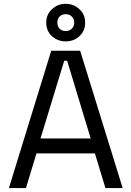

<svg xmlns="http://www.w3.org/2000/svg" viewBox="-20 -959 670 979"><path d="M25.4 0Q79.1 -174.8 241.2 -700.2Q278.3 -700.2 388.7 -700.2Q443.4 -525.4 605.5 0Q583 0 517.6 0Q504.9 -43.9 463.9 -176.8Q389.6 -176.8 166 -176.8Q152.3 -132.8 112.3 0Q89.8 0 25.4 0ZM186.5 -252.9Q251 -252.9 442.4 -252.9Q412.1 -351.6 322.3 -649.4Q318.4 -649.4 307.6 -649.4Q277.3 -549.8 186.5 -252.9ZM315.4 -748Q274.4 -748 245.1 -774.4Q215.8 -800.8 215.8 -843.8Q215.8 -885.7 245.1 -912.1Q274.4 -939.5 314.5 -939.5Q356.4 -939.5 384.8 -912.1Q414.1 -885.7 414.1 -843.8Q414.1 -800.8 384.8 -774.4Q356.4 -748 315.4 -748ZM315.4 -800.8Q335 -800.8 346.7 -813.5Q358.4 -825.2 358.4 -843.8Q358.4 -862.3 346.7 -874Q335 -886.7 315.4 -886.7Q294.9 -886.7 283.2 -874Q272.5 -862.3 272.5 -843.8Q272.5 -825.2 283.2 -813.5Q294.9 -800.8 315.4 -800.8Z"/></svg>

Font: Kadena Space Grotesk
Style: Regular
Weight: 400
Designer: Florian Karsten
Version: Version 2.000